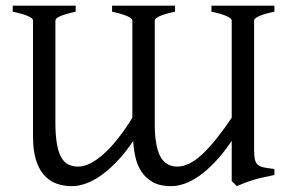

<svg xmlns="http://www.w3.org/2000/svg" viewBox="-20 -635 998 670"><path d="M244.1 -615.2V-594.2Q207 -585.9 190.2 -578.4Q173.3 -570.8 173.3 -564V-209.5Q173.3 -163.6 178.5 -133.5Q183.6 -103.5 193.8 -85.7Q204.1 -67.9 219 -60.8Q233.9 -53.7 253.4 -53.7Q272.9 -53.7 295.7 -65.2Q318.4 -76.7 342.5 -98.4Q366.7 -120.1 391.8 -151.9Q417 -183.6 441.9 -224.1V-564Q441.9 -570.8 422.9 -579.1Q403.8 -587.4 371.1 -594.2V-615.2H590.8V-594.2Q555.7 -586.9 537.8 -578.9Q520 -570.8 520 -564V-204.6Q520 -164.1 524.9 -135.5Q529.8 -106.9 539.6 -88.9Q549.3 -70.8 564.2 -62.3Q579.1 -53.7 599.1 -53.7Q640.1 -53.7 686.5 -97.4Q732.9 -141.1 788.6 -224.1V-564Q788.6 -570.8 770 -579.1Q751.5 -587.4 717.8 -594.2V-615.2H937.5V-594.2Q902.3 -586.9 884.5 -578.9Q866.7 -570.8 866.7 -564V-114.3Q866.7 -92.8 869.1 -80.1Q871.6 -67.4 879.2 -60.5Q886.7 -53.7 900.6 -50.8Q914.6 -47.9 937.5 -45.4V-24.4Q912.6 -19 895.8 -15.4Q878.9 -11.7 865 -7.6Q851.1 -3.4 837.6 1.7Q824.2 6.8 806.6 14.6L788.6 -2.9V-143.6Q759.3 -100.1 730.7 -70.1Q702.1 -40 675.3 -21.2Q648.4 -2.4 623.8 6.1Q599.1 14.6 577.1 14.6Q538.6 14.6 513.7 0.7Q488.8 -13.2 473.9 -35.6Q459 -58.1 452.6 -86.4Q446.3 -114.7 444.8 -143.1Q417.5 -102.1 388.9 -72.3Q360.4 -42.5 333 -23.2Q305.7 -3.9 279.8 5.4Q253.9 14.6 231.4 14.6Q200.2 14.6 175 4.9Q149.9 -4.9 132.1 -25.9Q114.3 -46.9 104.7 -79.6Q95.2 -112.3 95.2 -158.2V-564Q95.2 -570.8 77.6 -578.9Q60.1 -586.9 24.4 -594.2V-615.2Z"/></svg>

Font: Gentium Plus APac
Style: Regular
Weight: 400
Designer: J. Victor Gaultney, Annie Olsen, Iska Routamaa, Becca Hirsbrunner
Foundry: SIL International
Version: Version 5.000